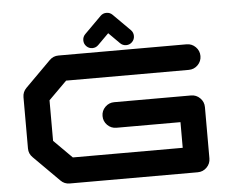

<svg xmlns="http://www.w3.org/2000/svg" viewBox="-60 -989 1253 1059"><g transform="rotate(-5 567.0 -460.0)"><path d="M426.8 -779.8Q426.8 -799.3 440.4 -813L533.7 -906.2Q547.4 -919.9 566.9 -919.9Q586.4 -919.9 600.1 -906.2L693.4 -813Q707 -799.3 707 -779.8Q707 -760.3 693.4 -746.6Q679.7 -732.9 660.6 -732.9Q641.1 -732.9 627.4 -746.6L566.9 -807.1L506.3 -746.6Q492.7 -732.9 473.1 -732.9Q454.1 -732.9 440.4 -746.6Q426.8 -760.3 426.8 -779.8ZM1063 -354.5V-70.8Q1063 -41.5 1042.2 -20.8Q1021.5 0 992.2 0H283.2Q253.9 0 233.4 -21L91.8 -162.6Q70.8 -183.1 70.8 -212.4V-496.1Q70.8 -525.4 91.8 -546.4L233.4 -688Q253.9 -708.5 283.2 -708.5H992.2Q1021.5 -708.5 1042.2 -687.7Q1063 -667 1063 -637.7Q1063 -608.4 1042.2 -587.6Q1021.5 -566.9 992.2 -566.9H313L212.4 -466.8V-242.2L313 -141.6H921.4V-283.7H566.9Q537.6 -283.7 516.8 -304.4Q496.1 -325.2 496.1 -354.5Q496.1 -383.8 516.8 -404.5Q537.6 -425.3 566.9 -425.3H992.2Q1021.5 -425.3 1042.2 -404.5Q1063 -383.8 1063 -354.5Z"/></g></svg>

Font: Robtronika
Style: Regular
Weight: 400
Designer: GGBot
Version: 1.00